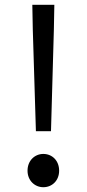

<svg xmlns="http://www.w3.org/2000/svg" viewBox="-20 -769 363 802"><path d="M130 -221H193L205 -645L207 -749H115L117 -645ZM161 13C198 13 227 -15 227 -56C227 -98 198 -126 161 -126C125 -126 95 -98 95 -56C95 -15 125 13 161 13Z"/></svg>

Font: Noto Sans KR
Style: Regular
Weight: 400
Designer: Ryoko NISHIZUKA 西塚涼子 (kana, bopomofo & ideographs); Paul D. Hunt (Latin, Greek & Cyrillic); Sandoll Communications 산돌커뮤니
Foundry: Adobe
Version: Version 2.004;hotconv 1.0.118;makeotfexe 2.5.65603